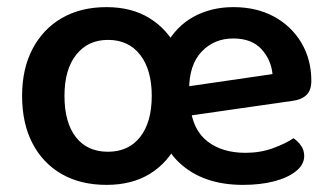

<svg xmlns="http://www.w3.org/2000/svg" viewBox="-20 -505 930 539"><path d="M506 -236Q506 -161 479 -105Q452 -49 401.5 -17.5Q351 14 279 14Q206 14 153 -16.5Q100 -47 71 -103Q42 -159 42 -236Q42 -312 71.5 -368Q101 -424 154 -454.5Q207 -485 279 -485Q350 -485 400.5 -453.5Q451 -422 478.5 -366Q506 -310 506 -236ZM283 -393Q227 -393 194 -351.5Q161 -310 161 -236Q161 -161 193 -120Q225 -79 283 -79Q341 -79 373.5 -120.5Q406 -162 406 -236Q406 -309 373.5 -351Q341 -393 283 -393ZM475 -175 470 -257 745 -297Q741 -338 713.5 -367.5Q686 -397 635 -397Q581 -397 546 -360Q511 -323 511 -254L514 -207Q521 -140 562.5 -108Q604 -76 669 -76Q711 -76 746.5 -89Q782 -102 804 -117Q817 -108 825.5 -95.5Q834 -83 834 -67Q834 -43 811 -24.5Q788 -6 749.5 4Q711 14 662 14Q549 14 482.5 -49Q416 -112 416 -240Q416 -322 445 -376.5Q474 -431 523.5 -458Q573 -485 635 -485Q700 -485 749 -458.5Q798 -432 826 -385Q854 -338 854 -278Q854 -251 840 -238Q826 -225 802 -222Z"/></svg>

Font: BalooTamma2SemiBold
Style: Regular
Weight: 600
Designer: Divya Kowshik, Shuchita Grover and Ek Type
Foundry: Ek Type
Version: Version 1.700